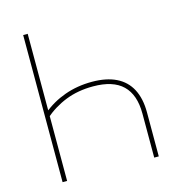

<svg xmlns="http://www.w3.org/2000/svg" viewBox="-108 -823 853 917"><g transform="rotate(-15 318.5 -364.0)"><path d="M347.7 -426.8Q418.9 -426.8 467.3 -403.1Q515.6 -379.4 540 -332.8Q564.5 -286.1 564.5 -217.8V0H542V-217.8Q542 -311 493.9 -357.7Q445.8 -404.3 347.2 -404.3Q272.9 -404.3 212.4 -380.6Q151.9 -356.9 100.6 -312V-340.3Q149.9 -381.8 212.6 -404.3Q275.4 -426.8 347.7 -426.8ZM111.3 -727.5V0H88.9V-727.5Z"/></g></svg>

Font: Inter 28pt Thin
Style: Regular
Weight: 250
Designer: Rasmus Andersson
Foundry: rsms
Version: Version 4.001;git-66647c0bb